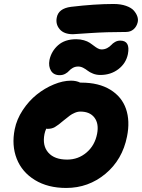

<svg xmlns="http://www.w3.org/2000/svg" viewBox="-20 -951 706 955"><path d="M342.8 -780.8Q298.3 -780.8 277.1 -805.4Q255.9 -830.1 262.2 -862.8Q270 -908.7 333 -917Q452.1 -931.2 544.9 -931.2Q580.6 -931.2 606.9 -921.9Q633.3 -912.6 645.8 -898.2Q658.2 -883.8 663.1 -869.1Q668 -854.5 665 -840.8Q659.7 -818.4 644.3 -805.2Q628.9 -792 606.9 -792Q508.8 -792 427.2 -786.4Q345.7 -780.8 342.8 -780.8ZM479 -578.1Q459.5 -578.1 442.9 -584.7Q426.3 -591.3 416.5 -599.1Q406.7 -606.9 394.3 -613.5Q381.8 -620.1 369.1 -620.1Q354 -620.1 342 -613.3Q330.1 -606.4 323.5 -598.6Q316.9 -590.8 304.7 -584Q292.5 -577.1 276.9 -577.1Q247.1 -577.1 233.6 -599.1Q220.2 -621.1 226.1 -652.8Q235.4 -696.3 269 -726.1Q302.7 -755.9 358.9 -755.9Q379.9 -755.9 397.5 -750.7Q415 -745.6 426.5 -738Q438 -730.5 447.5 -722.9Q457 -715.3 466.6 -710.2Q476.1 -705.1 484.9 -705.1Q500.5 -705.1 513.2 -711.9Q525.9 -718.8 533.2 -727.1Q540.5 -735.4 552.2 -742.2Q564 -749 578.1 -749Q628.9 -749 616.2 -682.1Q606.9 -636.2 569.1 -607.2Q531.2 -578.1 479 -578.1ZM309.1 -16.1Q218.3 -16.1 153.8 -55.4Q89.4 -94.7 63.2 -161.4Q37.1 -228 53.2 -308.1Q63 -357.4 93 -403.1Q123 -448.7 162.6 -480.5Q202.1 -512.2 247.6 -531Q293 -549.8 333 -549.8Q359.9 -549.8 378.9 -540H384.8Q471.2 -540 528.6 -504.9Q585.9 -469.7 606.7 -409.4Q627.4 -349.1 611.8 -272Q588.9 -156.7 504.4 -86.4Q419.9 -16.1 309.1 -16.1ZM201.2 -284.2Q189.9 -226.1 220.5 -191.7Q251 -157.2 314 -157.2Q369.1 -157.2 410.4 -192.4Q451.7 -227.5 462.9 -285.2Q472.7 -335.4 450 -365.7Q427.2 -396 379.9 -396Q365.7 -396 351.3 -389.6Q336.9 -383.3 327.9 -376.5Q318.8 -369.6 296.9 -352.1Q267.6 -327.1 252.4 -318.6Q237.3 -310.1 216.8 -310.1Q211.9 -310.1 210 -311Q204.1 -298.3 201.2 -284.2Z"/></svg>

Font: Shantell Sans Bouncy
Style: Bold Italic
Weight: 700
Italic angle: -11.31°
Designer: Stephen Nixon, Anya Danilova, Shantell Martin
Foundry: Arrow Type
Version: Version 1.006;[9816181b4]